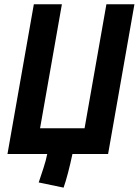

<svg xmlns="http://www.w3.org/2000/svg" viewBox="-20 -713 643 889"><path d="M274.4 155.8 159.2 131.8Q170.4 98.6 181.6 64.2Q192.9 29.8 198.7 0H144.5H14.6L136.7 -693.4H266.6L165.5 -119.1H371.6L472.7 -693.4H602.5L480.5 0H315.4Q306.2 43.9 295.2 86.2Q284.2 128.4 274.4 155.8Z"/></svg>

Font: Cascadia Code PL
Style: Bold Italic
Weight: 700
Italic angle: -10°
Monospace: yes
Designer: Aaron Bell
Foundry: Saja Typeworks
Version: Version 2404.023; ttfautohint (v1.8.4)